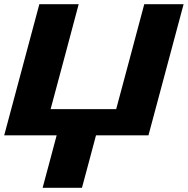

<svg xmlns="http://www.w3.org/2000/svg" viewBox="-20 -645 895 915"><path d="M183.1 250H370.6Q381.8 208.5 404.1 125.2Q426.3 42 437.5 0H687.5Q715.3 -104 771.2 -312.3Q827.1 -520.5 855 -625H667.5Q645.5 -542 600.8 -375.2Q556.2 -208.5 533.7 -125H221.2Q243.7 -208 288.3 -375Q333 -542 355 -625H167.5Q139.6 -520.5 83.7 -312.3Q27.8 -104 0 0H250Q238.8 42 216.6 125.2Q194.3 208.5 183.1 250Z"/></svg>

Font: Faithful 32x
Style: SemiboldOblique
Weight: 400
Foundry: Faithful Resource Pack
Version: Version 1.0; January 27, 2023